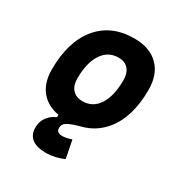

<svg xmlns="http://www.w3.org/2000/svg" viewBox="-172 -652 929 983"><g transform="rotate(30 293.0 -160.0)"><path d="M239.3 207Q127.4 207 127.4 119.6Q127.4 86.4 146 60.1Q164.6 33.7 197.3 20V-6.8L305.7 -14.2L324.7 0.5Q288.1 10.7 268.3 19.5Q248.5 28.3 241 38.3Q233.4 48.3 233.4 62.5Q233.4 90.3 267.1 90.3Q280.3 90.3 294.2 87.2Q308.1 84 322.3 79.1L342.8 183.6Q321.8 193.8 293.5 200.4Q265.1 207 239.3 207ZM245.1 9.8Q153.8 9.8 102.8 -39.8Q51.8 -89.4 51.8 -177.7Q51.8 -342.8 127.9 -435.1Q204.1 -527.3 339.8 -527.3Q431.2 -527.3 482.2 -476.6Q533.2 -425.8 533.2 -335Q533.2 -172.4 457 -81.3Q380.9 9.8 245.1 9.8ZM268.6 -115.7Q329.1 -115.7 363 -168.2Q397 -220.7 397 -314Q397 -355.5 376.5 -378.7Q356 -401.9 318.8 -401.9Q257.3 -401.9 222.7 -349.4Q188 -296.9 188 -203.6Q188 -162.1 209.2 -138.9Q230.5 -115.7 268.6 -115.7Z"/></g></svg>

Font: Cascadia Code PL
Style: Italic
Weight: 400
Italic angle: -10°
Monospace: yes
Designer: Aaron Bell
Foundry: Saja Typeworks
Version: Version 2404.023